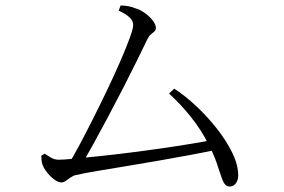

<svg xmlns="http://www.w3.org/2000/svg" viewBox="-20 -706 1040 702"><path d="M228 -102Q245 -128 268.5 -172Q292 -216 319 -269.5Q346 -323 372.5 -378.5Q399 -434 420.5 -483.5Q442 -533 454.5 -567.5Q467 -602 467 -615Q467 -630 453 -643Q439 -656 414 -667L421 -686Q436 -686 450.5 -683Q465 -680 474 -676Q492 -671 509.5 -658.5Q527 -646 538.5 -631Q550 -616 550 -604Q550 -596 544.5 -591Q539 -586 532 -580.5Q525 -575 520 -565Q505 -534 482 -487Q459 -440 431.5 -386.5Q404 -333 375.5 -279.5Q347 -226 321.5 -179.5Q296 -133 276 -102ZM204 -39Q196 -39 185.5 -45Q175 -51 165 -61Q155 -71 147.5 -81.5Q140 -92 136 -102Q133 -111 132 -119.5Q131 -128 131 -137L144 -144Q158 -134 169.5 -128Q181 -122 195 -122Q210 -122 248 -125.5Q286 -129 338.5 -134.5Q391 -140 451 -147.5Q511 -155 570 -163.5Q629 -172 680.5 -180.5Q732 -189 766 -196L774 -159Q732 -150 676 -139.5Q620 -129 559.5 -118.5Q499 -108 441.5 -98.5Q384 -89 336 -81Q288 -73 258 -66Q248 -64 238.5 -57.5Q229 -51 221 -45Q213 -39 204 -39ZM819 -24Q808 -24 801 -34Q794 -44 788 -63Q782 -82 772 -111Q762 -140 743 -177Q716 -231 678 -278.5Q640 -326 598 -364L617 -382Q657 -356 698 -317.5Q739 -279 773.5 -235Q808 -191 829.5 -147Q851 -103 851 -64Q851 -48 842.5 -36Q834 -24 819 -24Z"/></svg>

Font: Noto Serif SC ExtraLight Light
Style: Regular
Weight: 300
Version: Version 2.002-H1;hotconv 1.1.0;makeotfexe 2.6.0